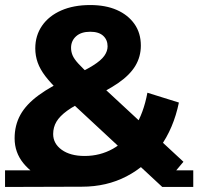

<svg xmlns="http://www.w3.org/2000/svg" viewBox="-22 -729 787 762"><path d="M303 12Q226 12 166 -13Q106 -38 71 -81Q36 -124 36 -180Q36 -232 59 -273.5Q82 -315 132 -351.5Q182 -388 259 -423Q315 -449 347 -469Q379 -489 392 -507.5Q405 -526 405 -545Q405 -571 387.5 -587Q370 -603 336 -603Q300 -603 280 -585Q260 -567 260 -539Q260 -524 266 -509.5Q272 -495 289 -476.5Q306 -458 337 -429L706 -87L622 13L214 -366Q180 -398 158.5 -426Q137 -454 127.5 -481Q118 -508 118 -537Q118 -588 145 -627Q172 -666 221 -687.5Q270 -709 336 -709Q397 -709 441.5 -689.5Q486 -670 511.5 -634Q537 -598 537 -548Q537 -504 515 -467.5Q493 -431 446.5 -399Q400 -367 325 -334Q274 -311 244.5 -289.5Q215 -268 202 -246Q189 -224 189 -197Q189 -159 223 -134.5Q257 -110 314 -110Q375 -110 426 -138.5Q477 -167 512.5 -223.5Q548 -280 563 -361L688 -322Q667 -220 613 -145Q559 -70 480 -29Q401 12 303 12ZM-2 13V-53H303V12ZM622 13V-53H745V13Z"/></svg>

Font: Montserrat Underline Thin
Style: Bold
Weight: 700
Version: Version 9.000